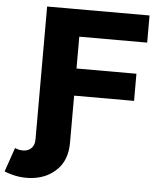

<svg xmlns="http://www.w3.org/2000/svg" viewBox="-112 -751 838 1007"><g transform="rotate(5 307.5 -248.0)"><path d="M95 -0.3V-700H634.2V-557.1H276.8V1.3Q276.8 89.6 226.8 141.1Q176.9 192.6 100.4 202.2Q23.9 211.8 -51.8 181L-8 54.2Q18 65.3 41.9 62.8Q65.8 60.3 80.4 44.1Q95 27.8 95 -0.3ZM263.4 -389.6H592.3V-246.7H263.4Z"/></g></svg>

Font: iiserrat Thin
Style: Regular
Weight: 100
Designer: Akira Ohta
Foundry: Akira Ohta
Version: Version 1.200;Glyphs 3.3.1 (3343)